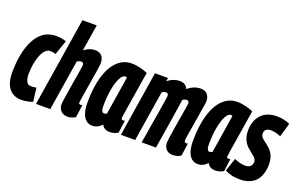

<svg xmlns="http://www.w3.org/2000/svg" viewBox="-88 -1117 2361 1503"><g transform="rotate(20 1092.5 -365.0)"><path d="M149.4 10Q104.8 10 73.3 -10.8Q41.8 -31.6 25.6 -70.8Q9.4 -110 9.4 -165Q9.4 -248.6 23.3 -319.5Q37.2 -390.4 65.1 -443.1Q93 -495.8 135.3 -524.9Q177.6 -554 234.6 -554Q252 -554 267.2 -552.3Q282.4 -550.6 296 -547.7Q309.6 -544.8 321 -540L279 -419Q266 -424 255.8 -425.7Q245.6 -427.4 233 -427.4Q211 -427.4 192.6 -408.2Q174.2 -389 161.2 -356.5Q148.2 -324 141.3 -283.6Q134.4 -243.2 134.4 -200.2Q134.4 -175.2 139.4 -156.5Q144.4 -137.8 155.2 -127.2Q166 -116.6 183.8 -116.6Q191.8 -116.6 199.7 -117.1Q207.6 -117.6 215 -118.7Q222.4 -119.8 228.8 -120.8L242.6 -7.4Q230.8 -3 214.8 1.1Q198.8 5.2 182 7.6Q165.2 10 149.4 10Z M583.8 -127.2Q583.8 -119.4 587.6 -115.9Q591.4 -112.4 599.4 -112.4Q602 -112.4 605.7 -113Q609.4 -113.6 613.2 -115.2L599 -9.6Q584.8 -1 568.4 4.5Q552 10 534.6 10Q510.6 10 493.2 -0.1Q475.8 -10.2 466.6 -27.3Q457.4 -44.4 457.4 -64.8Q457.4 -74.8 461.2 -102Q465 -129.2 470.9 -166.7Q476.8 -204.2 483.6 -244.8Q490.4 -285.4 496.3 -321.2Q502.2 -357 506 -381Q509.8 -405 509.8 -409.6Q509.8 -420 505.2 -426.4Q500.6 -432.8 488.4 -432.8Q484 -432.8 478 -431.4Q472 -430 466.2 -427.3Q460.4 -424.6 455 -420.4L387.8 0H269L386.4 -740H505.8L469.8 -518.8Q486.4 -531.4 501.3 -539.2Q516.2 -547 530.9 -550.5Q545.6 -554 560.8 -554Q586.6 -554 603.3 -543.8Q620 -533.6 628.3 -515.1Q636.6 -496.6 636.6 -469.6Q636.6 -462.6 632.8 -436.2Q629 -409.8 622.9 -372.1Q616.8 -334.4 610.2 -293.6Q603.6 -252.8 597.5 -216Q591.4 -179.2 587.6 -155.1Q583.8 -131 583.8 -127.2Z M885.8 10Q869.4 10 856.8 5.9Q844.2 1.9 835 -6.6Q825.8 -15.1 818.2 -28.1Q807.7 -15.8 795.6 -7.3Q783.4 1.2 769.6 5.6Q755.7 10 739.2 10Q709.3 10 687.8 -8.5Q666.2 -26.9 654.9 -62.2Q643.6 -97.5 643.6 -146.9Q643.6 -277.2 671.4 -368Q699.2 -458.8 749.2 -506.4Q799.2 -554 866.2 -554Q885.1 -554 903 -551.6Q920.8 -549.2 938 -545.1Q955.1 -541 970.6 -535.6Q986 -530.1 1000.4 -524Q982.6 -412.9 971.1 -340.9Q959.5 -268.9 952.8 -226.8Q946 -184.6 943.1 -164.2Q940.1 -143.8 939.1 -137.3Q938.1 -130.7 938.1 -128.7Q938.1 -120.2 941 -116Q943.9 -111.7 952.1 -111.7Q955.9 -111.7 959.8 -112.3Q963.6 -112.9 967.7 -114.8L953.8 -9.8Q942 -1.6 923.6 4.2Q905.2 10 885.8 10ZM817.3 -119.7 867.4 -437Q863.9 -439.2 860.3 -439.8Q856.6 -440.4 851.9 -440.4Q830.6 -440.4 811.7 -403.9Q792.8 -367.4 781.3 -304.7Q769.7 -242 769.7 -164.3Q769.7 -138.1 776.5 -124.9Q783.3 -111.6 794.2 -111.6Q798.6 -111.6 802.7 -112.7Q806.7 -113.8 810.6 -115.5Q814.5 -117.2 817.3 -119.7Z M1411.8 10Q1387.8 10 1370.8 0.6Q1353.7 -8.8 1344.7 -26.4Q1335.7 -44 1335.7 -67.2Q1335.7 -77.6 1339.5 -105.3Q1343.3 -133 1349.1 -170.4Q1354.8 -207.7 1361.8 -247.4Q1368.7 -287.2 1374.5 -322.5Q1380.2 -357.8 1384 -381.4Q1387.8 -405 1387.8 -409.9Q1387.8 -420.3 1383.4 -426.7Q1378.9 -433.1 1367.9 -433.1Q1359.1 -433.1 1350.3 -429.5Q1341.5 -425.9 1333.5 -419.8Q1333.1 -416.1 1332.6 -409.8Q1332 -403.5 1331.3 -398.8Q1328.5 -378.5 1324.2 -351.6Q1319.8 -324.7 1315.1 -293.4Q1310.3 -262.2 1305.3 -229Q1300.2 -195.8 1294.7 -162.9Q1289.1 -130 1284.4 -99.7Q1279.6 -69.3 1275.3 -43.8Q1270.9 -18.2 1268.1 0H1149.4Q1153.6 -24.5 1159 -57.6Q1164.4 -90.7 1170.6 -128.5Q1176.7 -166.2 1183.3 -204.8Q1189.9 -243.3 1195.7 -278.7Q1201.4 -314 1205.8 -343Q1210.2 -372 1212.8 -390.1Q1215.4 -408.3 1215.4 -411.1Q1215.4 -417.7 1213.2 -422.4Q1211 -427.1 1207.1 -430.1Q1203.2 -433.1 1195.6 -433.1Q1187.7 -433.1 1178.5 -429.6Q1169.3 -426.1 1162 -420.7L1095.2 0H976.1L1062.2 -544H1170.8L1165.7 -514.6Q1193.2 -537.2 1218.7 -545.6Q1244.2 -554 1266.5 -554Q1292.2 -554 1309.5 -542.7Q1326.8 -531.4 1333.8 -511.1Q1354.7 -528.7 1373.4 -537.7Q1392 -546.6 1408.8 -550.3Q1425.6 -554 1439.8 -554Q1466 -554 1482.5 -544Q1499 -533.9 1507.3 -516Q1515.6 -498 1515.6 -473.8Q1515.6 -467.1 1511.7 -441.6Q1507.7 -416.1 1501.6 -379.5Q1495.5 -342.8 1488.9 -302.6Q1482.3 -262.3 1476.2 -226Q1470.1 -189.7 1466.2 -164.1Q1462.2 -138.4 1462.2 -131.1Q1462.2 -122.2 1466.5 -117.5Q1470.7 -112.7 1478.4 -112.7Q1481.3 -112.7 1484.7 -113Q1488.1 -113.3 1492.2 -115.2L1478 -9.9Q1465.9 -0.7 1447.4 4.6Q1428.9 10 1411.8 10Z M1764.8 10Q1748.4 10 1735.8 5.9Q1723.2 1.9 1714 -6.6Q1704.8 -15.1 1697.2 -28.1Q1686.7 -15.8 1674.6 -7.3Q1662.4 1.2 1648.6 5.6Q1634.7 10 1618.2 10Q1588.3 10 1566.8 -8.5Q1545.2 -26.9 1533.9 -62.2Q1522.6 -97.5 1522.6 -146.9Q1522.6 -277.2 1550.4 -368Q1578.2 -458.8 1628.2 -506.4Q1678.2 -554 1745.2 -554Q1764.1 -554 1782 -551.6Q1799.8 -549.2 1817 -545.1Q1834.1 -541 1849.6 -535.6Q1865 -530.1 1879.4 -524Q1861.6 -412.9 1850.1 -340.9Q1838.5 -268.9 1831.8 -226.8Q1825 -184.6 1822.1 -164.2Q1819.1 -143.8 1818.1 -137.3Q1817.1 -130.7 1817.1 -128.7Q1817.1 -120.2 1820 -116Q1822.9 -111.7 1831.1 -111.7Q1834.9 -111.7 1838.8 -112.3Q1842.6 -112.9 1846.7 -114.8L1832.8 -9.8Q1821 -1.6 1802.6 4.2Q1784.2 10 1764.8 10ZM1696.3 -119.7 1746.4 -437Q1742.9 -439.2 1739.3 -439.8Q1735.6 -440.4 1730.9 -440.4Q1709.6 -440.4 1690.7 -403.9Q1671.8 -367.4 1660.3 -304.7Q1648.7 -242 1648.7 -164.3Q1648.7 -138.1 1655.5 -124.9Q1662.3 -111.6 1673.2 -111.6Q1677.6 -111.6 1681.7 -112.7Q1685.7 -113.8 1689.6 -115.5Q1693.5 -117.2 1696.3 -119.7Z M1843.8 -18.6 1880.8 -128Q1894 -121.6 1910.1 -116.5Q1926.2 -111.4 1943 -108.5Q1959.8 -105.6 1974.4 -105.6Q1993.4 -105.6 2005.6 -112.7Q2017.8 -119.8 2023.9 -131.6Q2030 -143.4 2030 -157.2Q2030 -170.4 2022.9 -181.1Q2015.8 -191.8 2004.3 -201.4Q1992.8 -211 1978.8 -221.7Q1964.8 -232.4 1950.8 -245.4Q1936.8 -258.4 1925.3 -275.9Q1913.8 -293.4 1906.7 -317.4Q1899.6 -341.4 1899.6 -373.2Q1899.6 -408.8 1909.8 -441.4Q1920 -474 1941.5 -499.4Q1963 -524.8 1996.1 -539.4Q2029.2 -554 2074.6 -554Q2108.8 -554 2138.3 -547.2Q2167.8 -540.4 2185.2 -530.6L2152 -416Q2139 -421.8 2124.2 -426Q2109.4 -430.2 2095.3 -432.7Q2081.2 -435.2 2067.8 -435.2Q2051 -435.2 2038.9 -429.5Q2026.8 -423.8 2021 -413.5Q2015.2 -403.2 2015.2 -388.8Q2015.2 -375.4 2022.3 -365Q2029.4 -354.6 2040.9 -345Q2052.4 -335.4 2066.4 -325.4Q2080.4 -315.4 2094.2 -302.7Q2108 -290 2119.5 -272.7Q2131 -255.4 2138.1 -232.3Q2145.2 -209.2 2145.2 -178.2Q2145.2 -141 2137.2 -111Q2129.2 -81 2114.6 -58.4Q2100 -35.8 2078.8 -20.7Q2057.6 -5.6 2030.8 2.2Q2004 10 1972.4 10Q1929.2 10 1899.1 2.5Q1869 -5 1843.8 -18.6Z"/></g></svg>

Font: Georama ExtraCondensed Thin
Style: Italic
Weight: 100
Width: 2
Italic angle: -9°
Designer: Jean-Baptiste Levee
Foundry: Production Type
Version: Version 1.001